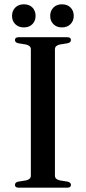

<svg xmlns="http://www.w3.org/2000/svg" viewBox="-20 -873 399 893"><path d="M235.5 -56.5Q235.5 -47.5 241.2 -42Q247 -36.5 258 -34L295.5 -28Q310 -24 310 -13Q310 -7 305.8 -3.5Q301.5 0 292 0H67Q58 0 53.8 -3.5Q49.5 -7 49.5 -13Q49.5 -24 63.5 -28L101 -34Q112 -36.5 117.8 -42Q123.5 -47.5 123.5 -56.5V-643.5Q123.5 -652.5 117.8 -658Q112 -663.5 101 -666L63.5 -672Q49.5 -676 49.5 -687Q49.5 -693 53.8 -696.5Q58 -700 67 -700H292Q301.5 -700 305.8 -696.5Q310 -693 310 -687Q310 -676 295.5 -672L258 -666Q247 -663.5 241.2 -658Q235.5 -652.5 235.5 -643.5ZM91 -745.5Q66.5 -745.5 51.2 -760.5Q36 -775.5 36 -799Q36 -823 51.2 -838Q66.5 -853 91 -853Q116 -853 130.8 -838Q145.5 -823 145.5 -799Q145.5 -776 130.8 -760.8Q116 -745.5 91 -745.5ZM268 -745.5Q243.5 -745.5 228.5 -760.5Q213.5 -775.5 213.5 -799Q213.5 -822.5 228.5 -837.8Q243.5 -853 268 -853Q293 -853 308 -838Q323 -823 323 -799Q323 -776 308 -760.8Q293 -745.5 268 -745.5Z"/></svg>

Font: Fraunces 60pt
Style: Regular
Weight: 400
Version: Version 1.000;[b76b70a41]